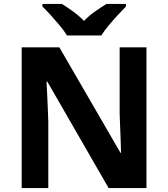

<svg xmlns="http://www.w3.org/2000/svg" viewBox="-20 -954 853 974"><path d="M723 0H531L220 -540H216Q218 -506 219.5 -472Q221 -438 222.5 -404Q224 -370 225 -336V0H90V-714H281L591 -179H594Q593 -212 592 -245Q591 -278 589.5 -310.5Q588 -343 587 -376V-714H723ZM320 -774Q306 -797 283.5 -824Q261 -851 237.5 -877Q214 -903 195 -921V-934H294Q320 -918 350 -896.5Q380 -875 406 -848Q432 -875 463 -896.5Q494 -918 520 -934H619V-921Q601 -903 577 -877Q553 -851 530.5 -824Q508 -797 494 -774Z"/></svg>

Font: Noto Sans Gujarati
Style: Regular
Weight: 400
Designer: Jelle Bosma - Monotype Design Team, Universal Thirst
Foundry: Monotype Imaging Inc.
Version: Version 2.102